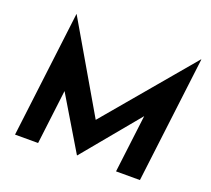

<svg xmlns="http://www.w3.org/2000/svg" viewBox="-128 -931 1204 1095"><g transform="rotate(20 474.0 -383.0)"><path d="M204 0H64L158 -766H159L497 -186L437 -200L914 -766H916L822 0H677L731 -439V-364L438 -10H436L224 -364L257 -433Z"/></g></svg>

Font: Josefin Sans Thin
Style: Bold Italic
Weight: 700
Italic angle: -7°
Version: Version 2.000